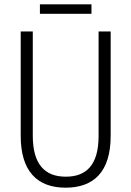

<svg xmlns="http://www.w3.org/2000/svg" viewBox="-20 -860 609 890"><path d="M404 -840H165V-796H404ZM493 -230V-714H437V-230C437 -96 381 -41 285 -41C187 -41 132 -99 132 -231V-714H76V-230C76 -69 150 10 284 10C414 10 493 -63 493 -230Z"/></svg>

Font: Noto Sans Myanmar Condensed Light
Style: Regular
Weight: 300
Width: 3
Designer: Monotype Design Team
Foundry: Monotype Imaging Inc.
Version: Version 2.107